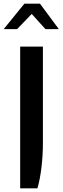

<svg xmlns="http://www.w3.org/2000/svg" viewBox="-47 -790 341 1047"><path d="M63 -536H187V-9Q187 57 179 123.5Q171 190 157 237H63ZM86 -770H171L274 -631H201L126 -714L46 -631H-27Z"/></svg>

Font: Exo SemiBold
Style: Regular
Weight: 600
Designer: Natanael Gama
Foundry: Natanael Gama
Version: Version 1.500